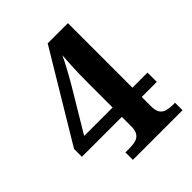

<svg xmlns="http://www.w3.org/2000/svg" viewBox="-198 -837 961 961"><g transform="rotate(-45 282.5 -357.0)"><path d="M186.6 -53H217.6Q240.6 -53 259.1 -58Q277.6 -63 288.6 -78.5Q299.6 -94 299.6 -125V-191.4H17V-246.9L297.6 -714H440.5V-257.2H547.3V-191.4H440.5V-125Q440.5 -94 451.5 -78.5Q462.5 -63 481.5 -58Q500.5 -53 522.5 -53H538V0H186.6ZM300.2 -257.2V-424.2Q300.2 -453.2 300.7 -486.7Q301.2 -520.2 303.2 -554.6Q305.2 -589 307.2 -620Q302.2 -608.3 292.4 -589Q282.6 -569.7 270.7 -548.1Q258.9 -526.5 247.7 -506.9Q236.5 -487.2 228.9 -474.4L98.9 -257.2Z"/></g></svg>

Font: Noto Serif Sinhala
Style: Regular
Weight: 400
Designer: Jelle Bosma - Monotype Design Team
Foundry: Monotype Imaging Inc.
Version: Version 2.006